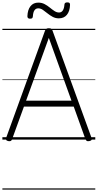

<svg xmlns="http://www.w3.org/2000/svg" viewBox="-20 -1172 820 1612"><path d="M51 13Q36 10 32 3Q28 -4 32 -16L357 -912Q361 -925 368 -930Q375 -935 390 -935Q405 -935 411.5 -930Q418 -925 422 -912L748 -16Q753 -4 748.5 3Q744 10 728 13Q714 15 707.5 10.5Q701 6 695 -10L599 -277H181L84 -10Q79 6 72.5 10.5Q66 15 51 13ZM199 -327H580L390 -854ZM232 -1015Q210 -1015 210 -1036Q212 -1090 236 -1120Q260 -1150 301 -1150Q331 -1150 354.5 -1137.5Q378 -1125 398 -1108.5Q418 -1092 437 -1079.5Q456 -1067 476 -1067Q496 -1067 507.5 -1084.5Q519 -1102 521 -1134Q522 -1152 545 -1152Q558 -1152 563 -1147.5Q568 -1143 568 -1131Q566 -1077 541.5 -1047.5Q517 -1018 474 -1018Q446 -1018 422.5 -1030.5Q399 -1043 379 -1059.5Q359 -1076 340 -1089Q321 -1102 301 -1102Q281 -1102 269.5 -1085.5Q258 -1069 256 -1035Q255 -1024 250 -1019.5Q245 -1015 232 -1015ZM0 410H780V420H0ZM0 -20H780V0H0ZM0 -505H780V-500H0ZM0 -930H780V-920H0Z"/></svg>

Font: Playwrite DE Grund Guides
Style: Regular
Weight: 400
Designer: Veronika Burian, José Scaglione
Foundry: TypeTogether
Version: Version 1.003